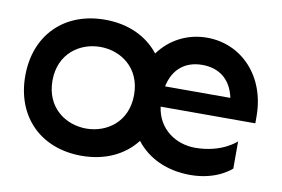

<svg xmlns="http://www.w3.org/2000/svg" viewBox="-60 -598 1019 695"><g transform="rotate(10 450.0 -250.0)"><path d="M275 0C361 0 431 -33 475 -90C519 -33 589 0 675 0C775 0 825 -50 825 -50V-150C825 -150 775 -100 675 -100C607 -100 538 -142 527 -225H875V-250C875 -400 775 -500 650 -500C578 -500 515 -467 474 -411C430 -467 361 -500 275 -500C125 -500 25 -400 25 -250C25 -100 125 0 275 0ZM125 -250C125 -350 200 -400 275 -400C350 -400 425 -350 425 -250C425 -150 350 -100 275 -100C200 -100 125 -150 125 -250ZM530 -300C544 -367 589 -400 650 -400C711 -400 756 -367 770 -300Z"/></g></svg>

Font: LS-VG5000
Style: Regular
Weight: 400
Designer: Justin Bihan, 2021
Foundry: Justin Bihan, 2021
Version: Version 1.000;Glyphs 3.1.2 (3151)